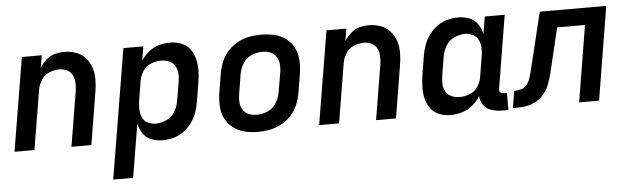

<svg xmlns="http://www.w3.org/2000/svg" viewBox="-47 -709 3551 1085"><g transform="rotate(-5 1728.0 -166.5)"><path d="M14 0H127L183 -338Q188 -366 204.5 -392Q221 -418 249 -430Q277 -442 305 -442Q329 -442 349 -432.5Q369 -423 379.5 -403.5Q390 -384 391 -361Q392 -338 389 -315L337 0H450L499 -299Q505 -334 505 -369Q505 -404 494.5 -435.5Q484 -467 462 -491.5Q440 -516 408 -527Q376 -538 341 -538Q315 -538 288 -530.5Q261 -523 239.5 -503.5Q218 -484 203 -460L215 -530H102Z M556 205H669L719 -97Q726 -67 743.5 -41Q761 -15 790.5 -3.5Q820 8 853 8Q883 8 914 0Q945 -8 972 -27Q999 -46 1018.5 -72.5Q1038 -99 1049 -129Q1060 -159 1065 -189L1083 -299Q1089 -333 1089.5 -366.5Q1090 -400 1082.5 -431.5Q1075 -463 1056.5 -488.5Q1038 -514 1007.5 -526Q977 -538 943 -538Q912 -538 880.5 -529.5Q849 -521 822.5 -499.5Q796 -478 778 -451L791 -530H678ZM823 -89Q798 -89 777 -100Q756 -111 747 -133Q738 -155 737.5 -179Q737 -203 741 -228L759 -338Q764 -366 780.5 -392Q797 -418 825.5 -429.5Q854 -441 882 -441Q906 -441 927.5 -432.5Q949 -424 961 -405Q973 -386 975 -362.5Q977 -339 973 -315L954 -205Q949 -174 932 -145.5Q915 -117 884.5 -103Q854 -89 823 -89Z M1395 8Q1428 8 1462 1.5Q1496 -5 1527.5 -21.5Q1559 -38 1583.5 -65Q1608 -92 1621.5 -124Q1635 -156 1641 -189L1659 -299Q1665 -337 1663 -375Q1661 -413 1645 -445.5Q1629 -478 1600 -499.5Q1571 -521 1534.5 -529.5Q1498 -538 1460 -538Q1427 -538 1393 -532Q1359 -526 1327.5 -509Q1296 -492 1271.5 -465.5Q1247 -439 1233.5 -406.5Q1220 -374 1214 -341L1196 -231Q1190 -193 1192 -155Q1194 -117 1210.5 -85Q1227 -53 1255.5 -31Q1284 -9 1320.5 -0.5Q1357 8 1395 8ZM1397 -89Q1373 -89 1351.5 -97.5Q1330 -106 1318 -125Q1306 -144 1304.5 -167.5Q1303 -191 1307 -215L1325 -325Q1330 -356 1347.5 -385Q1365 -414 1396 -427.5Q1427 -441 1458 -441Q1482 -441 1503.5 -432.5Q1525 -424 1537 -405Q1549 -386 1551 -362.5Q1553 -339 1549 -315L1530 -205Q1525 -174 1507.5 -145Q1490 -116 1459 -102.5Q1428 -89 1397 -89Z M1742 0H1855L1911 -338Q1916 -366 1932.5 -392Q1949 -418 1977 -430Q2005 -442 2033 -442Q2057 -442 2077 -432.5Q2097 -423 2107.5 -403.5Q2118 -384 2119 -361Q2120 -338 2117 -315L2065 0H2178L2227 -299Q2233 -334 2233 -369Q2233 -404 2222.5 -435.5Q2212 -467 2190 -491.5Q2168 -516 2136 -527Q2104 -538 2069 -538Q2043 -538 2016 -530.5Q1989 -523 1967.5 -503.5Q1946 -484 1931 -460L1943 -530H1830Z M2488 8Q2520 8 2552.5 -1.5Q2585 -11 2612 -33.5Q2639 -56 2657 -85Q2658 -55 2675.5 -32Q2693 -9 2721.5 -0.5Q2750 8 2780 8H2815V-89H2796Q2789 -89 2782.5 -92Q2776 -95 2774 -102Q2772 -109 2773 -117L2841 -530H2728L2712 -433Q2705 -464 2687.5 -489.5Q2670 -515 2640.5 -526.5Q2611 -538 2578 -538Q2548 -538 2517 -530Q2486 -522 2459 -503Q2432 -484 2412.5 -457.5Q2393 -431 2382 -401Q2371 -371 2366 -341L2348 -231Q2343 -197 2342 -163.5Q2341 -130 2348.5 -98.5Q2356 -67 2374.5 -41.5Q2393 -16 2423.5 -4Q2454 8 2488 8ZM2549 -89Q2525 -89 2503.5 -97.5Q2482 -106 2470 -125Q2458 -144 2456.5 -167.5Q2455 -191 2459 -215L2477 -325Q2482 -356 2499 -385Q2516 -414 2547 -428Q2578 -442 2609 -442Q2633 -442 2654 -430.5Q2675 -419 2684.5 -397.5Q2694 -376 2694.5 -351.5Q2695 -327 2690 -302L2672 -192Q2668 -164 2651 -138Q2634 -112 2605.5 -100.5Q2577 -89 2549 -89Z M2841 0Q2872 0 2903.5 -3Q2935 -6 2965 -20.5Q2995 -35 3017 -61Q3039 -87 3050 -117Q3061 -147 3069 -178L3130 -433H3288L3217 0H3330L3417 -530H3040L2960 -201Q2955 -182 2949 -162.5Q2943 -143 2930 -125.5Q2917 -108 2897 -102.5Q2877 -97 2857 -97Z"/></g></svg>

Font: Iosevka Sparkle Semibold
Style: Italic
Weight: 600
Italic angle: -9°
Designer: Belleve Invis
Foundry: Belleve Invis
Version: Version 4.5.0; ttfautohint (v1.8.3)